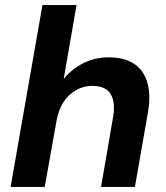

<svg xmlns="http://www.w3.org/2000/svg" viewBox="-20 -740 657 760"><path d="M22 0 148 -720H283L232 -427Q263 -466 309 -489.5Q355 -513 410 -513Q473 -513 511.5 -487Q550 -461 564 -410.5Q578 -360 564 -286L514 0H380L427 -273Q438 -334 418.5 -367Q399 -400 345 -400Q311 -400 281.5 -383.5Q252 -367 232 -337Q212 -307 204 -263L157 0Z"/></svg>

Font: DM Sans 17pt
Style: Bold Italic
Weight: 700
Italic angle: -10°
Version: Version 4.004;gftools[0.9.30]